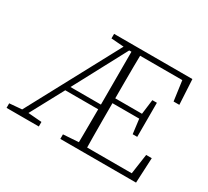

<svg xmlns="http://www.w3.org/2000/svg" viewBox="-134 -886 1188 1098"><g transform="rotate(30 460.0 -337.0)"><path d="M468 0Q469 -48 469 -95.5Q469 -143 469.5 -188.5Q470 -234 470 -276V-674H525Q524 -623 523.5 -571.5Q523 -520 523 -466Q523 -412 523 -355V-329Q523 -267 523 -211.5Q523 -156 523.5 -103.5Q524 -51 525 0ZM12 0V-30L107 -38H125L225 -30V0ZM712 -230 699 -333V-353L712 -455H742V-230ZM821 -509 803 -640H497V-674H850L859 -509ZM496 0V-34H819L838 -166H875L867 0ZM333 -644V-674H494V-635H451ZM367 0V-30L487 -38H495V0ZM74 0 436 -674H476L261 -271L115 0ZM239 -255V-286H494V-255ZM497 -326V-358H719V-326Z"/></g></svg>

Font: Source Serif 4 18pt Light
Style: Regular
Weight: 300
Designer: Frank Grießhammer
Foundry: Adobe Systems Incorporated
Version: Version 4.004;hotconv 1.0.116;makeotfexe 2.5.65601